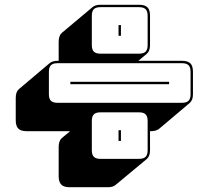

<svg xmlns="http://www.w3.org/2000/svg" viewBox="-20 -708 874 805"><path d="M434 77H272Q248 77 237 66Q226 55 226 31V-92Q226 -105 229.5 -114.5Q233 -124 239 -129L274 -158H92Q68 -158 57 -168.5Q46 -179 46 -204V-298Q46 -311 49.5 -320Q53 -329 60 -335L189 -444Q194 -448 202.5 -450.5Q211 -453 221 -453H226V-533Q226 -546 229.5 -555.5Q233 -565 239 -570L369 -679Q374 -683 382 -685.5Q390 -688 401 -688H563Q587 -688 598 -677.5Q609 -667 609 -642V-519Q609 -506 605.5 -497Q602 -488 595 -482L560 -453H743Q767 -453 778 -442.5Q789 -432 789 -407V-313Q789 -300 785.5 -291Q782 -282 775 -276L646 -167Q640 -163 632 -160.5Q624 -158 614 -158H609V-78Q609 -65 605.5 -56Q602 -47 595 -41L465 67Q461 71 452.5 74Q444 77 434 77ZM563 -483Q582 -483 590.5 -491.5Q599 -500 599 -519V-642Q599 -661 590.5 -669.5Q582 -678 563 -678H401Q382 -678 373.5 -669.5Q365 -661 365 -642V-519Q365 -500 373.5 -491.5Q382 -483 401 -483ZM477 -558V-603H487V-558ZM221 -277H743Q762 -277 770.5 -285.5Q779 -294 779 -313V-407Q779 -426 770.5 -434.5Q762 -443 743 -443H221Q202 -443 193.5 -434.5Q185 -426 185 -407V-313Q185 -294 193.5 -285.5Q202 -277 221 -277ZM275 -355V-365H689V-355ZM563 -42Q582 -42 590.5 -50.5Q599 -59 599 -78V-201Q599 -220 590.5 -228.5Q582 -237 563 -237H401Q382 -237 373.5 -228.5Q365 -220 365 -201V-78Q365 -59 373.5 -50.5Q382 -42 401 -42ZM477 -117V-162H487V-117Z"/></svg>

Font: Bungee Shade
Style: Regular
Weight: 400
Designer: David Jonathan Ross
Foundry: David Jonathan Ross
Version: Version 1.000;PS 1.0;hotconv 1.0.72;makeotf.lib2.5.5900